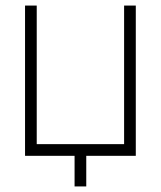

<svg xmlns="http://www.w3.org/2000/svg" viewBox="-20 -560 578 690"><path d="M290 110V0H468V-540H426V-42H112V-540H70V0H248V110Z"/></svg>

Font: Vela Sans ExtLt
Style: Regular
Weight: 200
Designer: Principal design: Mikhail Sharanda - project Manrope.
Design modification: Ravid Balaliev
Foundry: Mikhail Sharanda
Version: Version 1.001